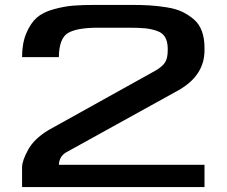

<svg xmlns="http://www.w3.org/2000/svg" viewBox="-20 -763 924 783"><path d="M814 -568V-558Q814 -455 708 -395L254 -144Q222 -128 220 -91H814V0H70V-81Q70 -107 94.5 -152Q119 -197 177 -232L614 -475Q643 -492 653.5 -509Q664 -526 664 -558V-568Q663 -595 653 -612Q643 -629 620 -637Q597 -645 572.5 -647.5Q548 -650 506 -650H379Q294 -650 257.5 -628.5Q221 -607 220 -530H70Q70 -587 87.5 -628Q105 -669 130 -691Q155 -713 198 -725Q241 -737 278.5 -740Q316 -743 372 -743H512Q558 -743 590.5 -741Q623 -739 660.5 -733Q698 -727 723 -715Q748 -703 770 -684.5Q792 -666 803 -636.5Q814 -607 814 -568Z"/></svg>

Font: Aneo
Style: Bold
Weight: 700
Designer: Anastasios Pappas
Foundry: Anastasios Pappas
Version: Version 1.000